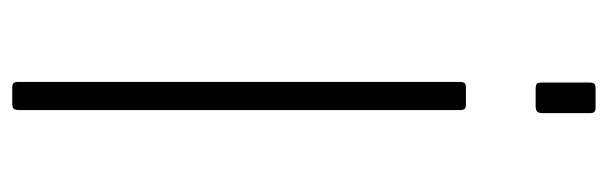

<svg xmlns="http://www.w3.org/2000/svg" viewBox="-360 -634 994 314"><g transform="rotate(90 137.0 -477.0)"><path d="M151 -742Q156 -742 158 -740Q160 -738 160 -732V-12Q160 -5 158 -2.5Q156 0 148 0H125Q118 0 116 -2Q114 -4 114 -10V-732Q114 -738 116 -740Q118 -742 123 -742ZM165 -868Q165 -861 162.5 -858.5Q160 -856 153 -856H126Q119 -856 117 -858Q115 -860 115 -866V-944Q115 -950 117 -952Q119 -954 124 -954H156Q161 -954 163 -952Q165 -950 165 -944Z"/></g></svg>

Font: Libre Franklin Thin
Style: Regular
Weight: 250
Designer: Pablo Impallari, Rodrigo Fuenzalida
Foundry: Impallari Type
Version: Version 1.002; ttfautohint (v1.5)